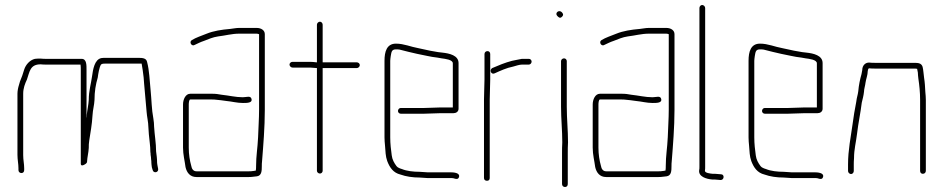

<svg xmlns="http://www.w3.org/2000/svg" viewBox="-20 -693 3782 770"><path d="M586 -54C587 -49 587 -45 587 -41C587 -36 588 -30 589 -22L592 -12C595 4 618 -1 614 -17L612 -27C611 -33 610 -38 610 -41C610 -57 608 -71 606 -86C606 -119 600 -151 598 -185C598 -195 597 -206 595 -218C588 -254 588 -292 584 -331C580 -370 579 -410 570 -444C567 -460 552 -461 534 -461H403C398 -461 392 -461 386 -460C359 -454 353 -415 349 -386C345 -357 336 -328 336 -293C335 -273 330 -253 328 -232C328 -228 328 -224 327 -219V-410C327 -432 328 -457 307 -457H164C159 -457 152 -457 143 -458C134 -458 127 -458 120 -457C99 -452 83 -433 77 -414C73 -399 66 -380 60 -366L56 -352C53 -343 50 -329 50 -317V-72C50 -52 54 -36 54 -18V-11C54 -4 59 1 66 1C73 1 77 -4 77 -11V-18C77 -36 73 -51 73 -71V-317C73 -339 80 -357 88 -374C99 -405 100 -435 143 -435C151 -434 158 -434 164 -434H303C304 -427 304 -419 304 -410V-36C304 -30 308 -28 315 -31C324 -35 328 -39 329 -43C330 -64 335 -80 336 -100C336 -109 336 -119 338 -130C343 -163 349 -194 351 -230C352 -252 358 -271 359 -292C359 -326 364 -355 372 -382C374 -397 378 -423 385 -434C389 -438 397 -438 403 -438H548C551 -419 554 -404 556 -383L558 -357C561 -322 565 -279 568 -244C569 -227 575 -202 575 -184L577 -154C579 -130 583 -108 583 -84C584 -79 584 -75 584 -72C585 -66 586 -60 586 -54Z M714 -274V-101C714 -73 721 -47 724 -23C729 -1 742 17 768 17H978C992 17 998 15 1011 14C1029 11 1030 -7 1030 -27C1030 -33 1030 -40 1031 -47C1036 -110 1042 -183 1042 -252V-556C1042 -572 1027 -581 1009 -581H939C925 -581 915 -578 903 -577C868 -574 836 -569 809 -558C787 -549 767 -543 749 -532C737 -524 749 -505 761 -513C774 -519 783 -524 798 -529C816 -536 834 -544 855 -547C882 -550 910 -558 939 -558H1009C1013 -558 1016 -557 1018 -556H1019V-253C1019 -218 1016 -176 1015 -142C1013 -99 1007 -68 1007 -27C1007 -22 1007 -16 1006 -9C1001 -8 996 -7 993 -7C989 -6 984 -6 978 -6H768C755 -6 749 -16 747 -28C741 -49 737 -74 737 -101V-274C737 -279 738 -294 743 -294H829C835 -294 841 -294 847 -293L866 -291C873 -290 880 -289 888 -288C910 -286 931 -280 954 -280C970 -280 992 -280 989 -295C986 -311 969 -303 954 -303C925 -303 898 -310 869 -313L850 -316C843 -317 836 -317 829 -317H743C724 -317 714 -294 714 -274Z M1251 -594V-443H1249C1240 -444 1232 -445 1224 -445H1153C1147 -445 1141 -440 1141 -434C1141 -428 1147 -422 1153 -422H1224C1233 -422 1243 -420 1251 -420V-8C1251 -2 1257 3 1263 3C1269 3 1274 -2 1274 -8V-420H1411C1417 -420 1423 -426 1423 -432C1423 -438 1417 -443 1411 -443H1274V-594C1274 -600 1269 -606 1263 -606C1257 -606 1251 -600 1251 -594Z M1663 -4C1638 -4 1611 -7 1592 -15C1585 -17 1574 -21 1570 -27C1561 -39 1553 -53 1551 -70C1548 -92 1545 -116 1545 -142V-449C1545 -454 1546 -460 1547 -468C1550 -484 1550 -495 1568 -495C1573 -495 1578 -495 1583 -494C1604 -488 1632 -482 1653 -477C1681 -472 1705 -465 1734 -462L1751 -459C1765 -457 1796 -454 1796 -439V-262H1744C1731 -262 1696 -260 1682 -260H1587C1581 -260 1576 -254 1576 -248C1576 -242 1581 -237 1587 -237H1682C1696 -237 1731 -239 1744 -239H1798C1809 -239 1819 -245 1819 -257V-440C1819 -471 1782 -479 1754 -482L1737 -484C1732 -485 1726 -486 1720 -487C1699 -490 1679 -496 1657 -500C1628 -505 1600 -518 1568 -518C1531 -518 1522 -486 1522 -449V-142C1522 -131 1523 -120 1524 -110C1526 -86 1526 -66 1533 -47C1543 -21 1557 0 1586 7C1608 15 1635 19 1663 19C1673 19 1683 21 1693 21H1785C1790 21 1795 21 1799 22C1808 25 1818 28 1821 16C1825 0 1800 -2 1785 -2H1693C1683 -2 1673 -4 1663 -4Z M2112 -446C2112 -452 2107 -457 2101 -457H2073C2059 -455 2046 -451 2033 -449C2006 -442 1977 -430 1954 -420C1941 -412 1950 -392 1964 -399C1986 -409 2012 -421 2038 -426C2049 -429 2063 -434 2074 -434H2101C2107 -434 2112 -440 2112 -446ZM1923 -476V-374C1923 -350 1921 -320 1921 -294V21C1921 28 1926 32 1933 32C1940 32 1944 28 1944 21V-294C1944 -319 1946 -351 1946 -374V-476C1946 -483 1942 -488 1935 -488C1928 -488 1923 -483 1923 -476Z M2230 -448V-265C2230 -217 2235 -170 2235 -122C2234 -107 2234 -93 2234 -79V45C2234 52 2239 57 2246 57C2253 57 2257 52 2257 45V-79C2257 -93 2257 -107 2258 -122C2258 -170 2253 -217 2253 -265V-448C2253 -454 2248 -459 2242 -459C2236 -459 2230 -454 2230 -448ZM2215 -629C2221 -623 2226 -618 2234 -626C2242 -634 2237 -640 2232 -645C2220 -655 2204 -640 2215 -629Z M2357 -274V-101C2357 -73 2364 -47 2367 -23C2372 -1 2385 17 2411 17H2621C2635 17 2641 15 2654 14C2672 11 2673 -7 2673 -27C2673 -33 2673 -40 2674 -47C2679 -110 2685 -183 2685 -252V-556C2685 -572 2670 -581 2652 -581H2582C2568 -581 2558 -578 2546 -577C2511 -574 2479 -569 2452 -558C2430 -549 2410 -543 2392 -532C2380 -524 2392 -505 2404 -513C2417 -519 2426 -524 2441 -529C2459 -536 2477 -544 2498 -547C2525 -550 2553 -558 2582 -558H2652C2656 -558 2659 -557 2661 -556H2662V-253C2662 -218 2659 -176 2658 -142C2656 -99 2650 -68 2650 -27C2650 -22 2650 -16 2649 -9C2644 -8 2639 -7 2636 -7C2632 -6 2627 -6 2621 -6H2411C2398 -6 2392 -16 2390 -28C2384 -49 2380 -74 2380 -101V-274C2380 -279 2381 -294 2386 -294H2472C2478 -294 2484 -294 2490 -293L2509 -291C2516 -290 2523 -289 2531 -288C2553 -286 2574 -280 2597 -280C2613 -280 2635 -280 2632 -295C2629 -311 2612 -303 2597 -303C2568 -303 2541 -310 2512 -313L2493 -316C2486 -317 2479 -317 2472 -317H2386C2367 -317 2357 -294 2357 -274Z M2785 -661V-24C2785 -19 2785 -15 2784 -11C2780 15 2812 25 2837 27C2844 27 2852 27 2859 28L2870 29C2885 29 2886 6 2872 6L2860 5C2853 4 2845 4 2838 4C2829 3 2807 1 2807 -8C2808 -13 2808 -19 2808 -24V-661C2808 -667 2802 -673 2796 -673C2790 -673 2785 -667 2785 -661Z M3123 -4C3098 -4 3071 -7 3052 -15C3045 -17 3034 -21 3030 -27C3021 -39 3013 -53 3011 -70C3008 -92 3005 -116 3005 -142V-449C3005 -454 3006 -460 3007 -468C3010 -484 3010 -495 3028 -495C3033 -495 3038 -495 3043 -494C3064 -488 3092 -482 3113 -477C3141 -472 3165 -465 3194 -462L3211 -459C3225 -457 3256 -454 3256 -439V-262H3204C3191 -262 3156 -260 3142 -260H3047C3041 -260 3036 -254 3036 -248C3036 -242 3041 -237 3047 -237H3142C3156 -237 3191 -239 3204 -239H3258C3269 -239 3279 -245 3279 -257V-440C3279 -471 3242 -479 3214 -482L3197 -484C3192 -485 3186 -486 3180 -487C3159 -490 3139 -496 3117 -500C3088 -505 3060 -518 3028 -518C2991 -518 2982 -486 2982 -449V-142C2982 -131 2983 -120 2984 -110C2986 -86 2986 -66 2993 -47C3003 -21 3017 0 3046 7C3068 15 3095 19 3123 19C3133 19 3143 21 3153 21H3245C3250 21 3255 21 3259 22C3268 25 3278 28 3281 16C3285 0 3260 -2 3245 -2H3153C3143 -2 3133 -4 3123 -4Z M3404 -7V-34C3404 -39 3404 -48 3405 -59C3405 -94 3413 -122 3417 -156C3422 -199 3431 -239 3436 -281C3440 -298 3443 -308 3445 -325C3445 -336 3450 -350 3451 -361C3453 -376 3460 -392 3460 -408C3461 -411 3461 -419 3466 -419C3473 -418 3481 -418 3488 -418H3645C3649 -418 3653 -418 3658 -417C3659 -414 3660 -409 3661 -402C3661 -395 3662 -387 3663 -378C3667 -351 3670 -323 3670 -292V-8C3670 -1 3674 4 3681 4C3688 4 3693 -1 3693 -8V-292C3693 -303 3692 -313 3691 -324C3690 -343 3689 -363 3686 -381C3684 -395 3683 -413 3680 -425C3675 -440 3663 -441 3645 -441H3488C3481 -441 3474 -441 3467 -442C3450 -443 3438 -430 3438 -412C3437 -407 3436 -401 3435 -396C3429 -375 3424 -351 3422 -327C3420 -311 3416 -303 3414 -285C3408 -254 3403 -225 3399 -194C3392 -143 3381 -91 3381 -34V-7C3381 -1 3387 5 3393 5C3399 5 3404 -1 3404 -7Z"/></svg>

Font: Electronic
Style: ExLt
Weight: 200
Version: Version 1.011